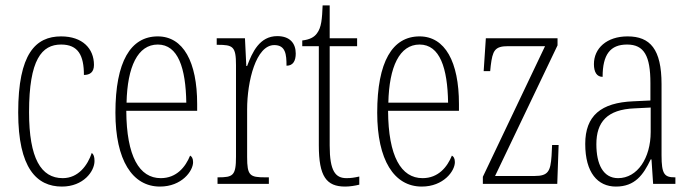

<svg xmlns="http://www.w3.org/2000/svg" viewBox="-20 -677 2545 707"><path d="M208 10C287 10 328 -46 328 -84C328 -100 325 -108 318 -114C303 -69 269 -21 211 -21C131 -21 87 -94 87 -264C87 -458 134 -513 205 -513C268 -513 289 -473 289 -401C311 -401 326 -411 326 -438C326 -498 284 -543 205 -543C111 -543 47 -479 47 -263C47 -58 115 10 208 10Z M569 10C649 10 691 -47 691 -80C691 -94 686 -101 680 -104C663 -62 630 -21 572 -21C493 -21 446 -101 445 -269H706V-294C706 -449 655 -543 561 -543C461 -543 405 -450 405 -262C405 -88 467 10 569 10ZM666 -299H446C449 -431 487 -513 561 -513C636 -513 664 -426 666 -299Z M781 0H970V-24H957C900 -24 890 -30 890 -99V-274C890 -379 923 -511 990 -511C1032 -511 1035 -476 1035 -435C1060 -435 1069 -454 1069 -480C1069 -517 1048 -544 1001 -544C936 -544 909 -485 890 -434H887L882 -536H778V-512H781C838 -512 849 -506 849 -437V-100C849 -30 838 -24 783 -24H781Z M1251 10C1268 10 1287 7 1303 3V-27C1285 -23 1273 -21 1256 -21C1215 -21 1194 -47 1194 -141V-507H1295V-536H1194V-657H1168C1166 -609 1164 -576 1147 -554C1137 -540 1120 -531 1093 -528V-507H1154V-142C1154 -27 1182 10 1251 10Z M1533 10C1613 10 1655 -47 1655 -80C1655 -94 1650 -101 1644 -104C1627 -62 1594 -21 1536 -21C1457 -21 1410 -101 1409 -269H1670V-294C1670 -449 1619 -543 1525 -543C1425 -543 1369 -450 1369 -262C1369 -88 1431 10 1533 10ZM1630 -299H1410C1413 -431 1451 -513 1525 -513C1600 -513 1628 -426 1630 -299Z M1758 0H2032L2037 -143H2013L2011 -103C2007 -47 1999 -29 1949 -29H1803L2033 -510V-536H1769L1761 -415H1785L1787 -435C1794 -490 1801 -507 1851 -507H1987L1758 -26Z M2248 10C2318 10 2349 -33 2376 -90H2379L2385 0H2467V-24H2465C2427 -24 2416 -35 2416 -105V-367C2416 -496 2374 -543 2291 -543C2214 -543 2167 -499 2167 -441C2167 -411 2178 -394 2199 -394C2199 -476 2227 -513 2289 -513C2352 -513 2375 -471 2375 -371V-307L2312 -304C2193 -299 2135 -251 2135 -147C2135 -41 2181 10 2248 10ZM2256 -21C2201 -21 2176 -72 2176 -146C2176 -227 2215 -274 2317 -278L2376 -281V-191C2376 -95 2327 -21 2256 -21Z"/></svg>

Font: Noto Serif Thai ExtraCondensed ExtraLight
Style: Regular
Weight: 200
Width: 2
Designer: Monotype Design Team
Foundry: Monotype Imaging Inc.
Version: Version 2.002